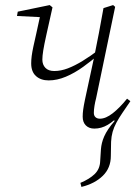

<svg xmlns="http://www.w3.org/2000/svg" viewBox="-20 -494 548 757"><path d="M301 243 297 227Q333 212 353.5 192Q374 172 375 141L378 94Q379 82 382 69.5Q385 57 391 43.5Q397 30 407 15Q417 0 432 -17L428 -22L479 -93L494 -95Q477 -70 463 -49.5Q449 -29 439 -10.5Q429 8 424 26Q419 44 418 65L417 121Q417 168 385.5 199Q354 230 301 243ZM172 -177Q141 -177 122 -194Q103 -211 103 -244Q103 -258 105 -273.5Q107 -289 111.5 -310Q116 -331 123 -361.5Q130 -392 139 -435L147 -426L47 -431L50 -448L176 -474L187 -465Q172 -398 163 -357.5Q154 -317 150.5 -295Q147 -273 147 -259Q147 -239 159 -226.5Q171 -214 194 -214Q220 -214 247.5 -224.5Q275 -235 306 -254Q337 -273 370 -298L381 -283H374Q342 -255 308 -230.5Q274 -206 239.5 -191.5Q205 -177 172 -177ZM352 13Q331 13 318.5 0.5Q306 -12 306 -34Q306 -47 308 -62Q310 -77 315 -101L351 -268Q361 -317 370 -364Q379 -411 388 -462L426 -474L434 -467L359 -107Q355 -92 352.5 -76.5Q350 -61 350 -49Q350 -38 356.5 -32Q363 -26 374 -26Q397 -26 424.5 -47.5Q452 -69 481 -105L494 -95Q474 -66 452 -41.5Q430 -17 405 -2Q380 13 352 13Z"/></svg>

Font: Source Serif 4 36pt Light
Style: Italic
Weight: 300
Italic angle: -12°
Designer: Frank Grießhammer
Foundry: Adobe Systems Incorporated
Version: Version 4.004;hotconv 1.0.116;makeotfexe 2.5.65601